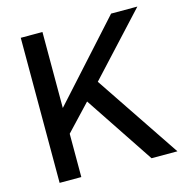

<svg xmlns="http://www.w3.org/2000/svg" viewBox="-107 -831 906 932"><g transform="rotate(-15 346.0 -364.5)"><path d="M541 0 310 -347 178 -207V-336L533 -729H665L385 -426L671 0ZM79 0V-729H188V0Z"/></g></svg>

Font: Mona Sans ExtraLight Medium
Style: Regular
Weight: 500
Version: Version 2.000